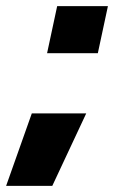

<svg xmlns="http://www.w3.org/2000/svg" viewBox="-81 -488 373 628"><path d="M73 -314 106 -468H272L239 -314ZM-61 120 23 -117H201L90 120Z"/></svg>

Font: Kanit ExtraBold
Style: Italic
Weight: 800
Italic angle: -12°
Designer: Katatrad Team
Foundry: CadsonDemak
Version: Version 2.000; ttfautohint (v1.8.3)